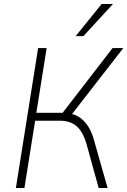

<svg xmlns="http://www.w3.org/2000/svg" viewBox="-20 -947 641 967"><path d="M60 0 172 -705H215L163 -379H307L284 -364L547 -705H601L333 -360L319 -377Q353 -374 379 -357Q405 -340 424 -310.5Q443 -281 454 -239L522 0H477L419 -210Q401 -279 368.5 -309Q336 -339 281 -339H157L103 0ZM361 -765 492 -927H549L400 -765Z"/></svg>

Font: Nunito Sans 10pt SemiCondensed ExtraLight
Style: Italic
Weight: 250
Width: 4
Italic angle: -9°
Designer: Vernon Adams
Foundry: Vernon Adams
Version: Version 3.101;gftools[0.9.27]